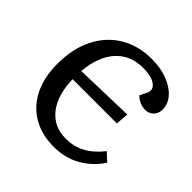

<svg xmlns="http://www.w3.org/2000/svg" viewBox="-184 -883 1064 1064"><g transform="rotate(45 348.0 -350.5)"><path d="M534 -562Q553 -596 522 -621Q491 -646 422 -646Q323 -646 263 -580Q203 -514 192 -391L543 -401L537 -325H190Q193 -203 247.5 -134Q302 -65 395 -65Q459 -65 510 -92.5Q561 -120 606 -177L653 -133Q607 -64 538 -25Q469 14 380 14Q286 14 216 -27Q146 -68 108 -144.5Q70 -221 70 -326Q70 -445 114 -532.5Q158 -620 237.5 -667.5Q317 -715 422 -715Q491 -715 545.5 -694Q600 -673 631 -638Q662 -603 662 -559Q662 -528 643 -508.5Q624 -489 595 -489Q572 -489 550.5 -498.5Q529 -508 515 -524Z"/></g></svg>

Font: Literata 7pt Medium
Style: Italic
Weight: 500
Italic angle: -2°
Designer: Latin by Veronika Burian and Jose Scaglione. Greek by Irene Vlachou. Cyrillic by Vera Evstafieva
Foundry: TypeTogether
Version: Version 3.002